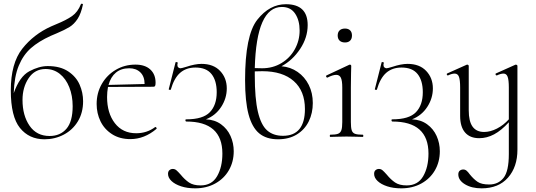

<svg xmlns="http://www.w3.org/2000/svg" viewBox="-20 -748 2927 1049"><path d="M434 -195Q434 -132 405.5 -85Q377 -38 328.5 -12.5Q280 13 223 13Q139 13 89 -49Q39 -111 39 -254Q39 -402 101.5 -481.5Q164 -561 260 -604L288 -616Q342 -638 373.5 -660Q405 -682 422 -725Q424 -729 429 -727.5Q434 -726 433 -723Q423 -674 404 -645Q385 -616 360 -600.5Q335 -585 290 -566Q279 -562 257 -552Q191 -522 149 -485Q107 -448 82.5 -389Q58 -330 55 -239Q87 -330 140 -358.5Q193 -387 241 -387Q309 -387 352.5 -358Q396 -329 415 -285.5Q434 -242 434 -195ZM377 -168Q377 -225 358.5 -271.5Q340 -318 306.5 -344.5Q273 -371 229 -371Q170 -371 136.5 -321Q103 -271 103 -202Q103 -117 141.5 -61Q180 -5 251 -5Q309 -5 343 -44.5Q377 -84 377 -168Z M829 -54Q832 -54 834.5 -50.5Q837 -47 835 -44Q769 12 692 12Q634 12 592 -15Q550 -42 529 -85.5Q508 -129 508 -180Q508 -240 536 -289Q564 -338 612.5 -366.5Q661 -395 720 -395Q772 -395 801 -368.5Q830 -342 830 -296Q830 -284 827.5 -279Q825 -274 818 -274L570 -273Q565 -245 565 -218Q565 -130 607.5 -75Q650 -20 724 -20Q783 -20 828 -54ZM573 -284 770 -289Q770 -330 747 -352.5Q724 -375 686 -375Q642 -375 613.5 -351.5Q585 -328 573 -284Z M1257 78Q1257 136 1230.5 182Q1204 228 1156 254.5Q1108 281 1046 281Q1003 281 969.5 270Q936 259 917 241Q898 223 898 202Q898 188 906 181.5Q914 175 924 175Q935 175 943.5 182Q952 189 967 206Q989 233 1012.5 249Q1036 265 1076 265Q1137 265 1166 215Q1195 165 1195 91Q1195 -84 998 -84Q994 -84 993 -90Q992 -96 998 -96Q1089 -96 1126.5 -135Q1164 -174 1164 -244Q1164 -308 1135.5 -343.5Q1107 -379 1048 -379Q997 -379 964 -350Q931 -321 913 -258Q913 -257 909 -257Q901 -257 902 -261L939 -407Q939 -409 943 -409Q946 -409 949 -407.5Q952 -406 951 -405Q949 -397 949 -394Q949 -384 954.5 -379.5Q960 -375 966 -375Q972 -375 998 -383Q1046 -399 1081 -399Q1146 -399 1182.5 -360.5Q1219 -322 1219 -265Q1219 -211 1188.5 -164Q1158 -117 1105 -96Q1153 -94 1187.5 -69Q1222 -44 1239.5 -5Q1257 34 1257 78Z M1689 -185Q1689 -130 1667 -85Q1645 -40 1602 -13.5Q1559 13 1499 13Q1435 13 1396 -19.5Q1357 -52 1338 -123Q1319 -194 1319 -311Q1319 -556 1386 -640.5Q1453 -725 1542 -725Q1661 -725 1661 -611Q1661 -543 1620 -481Q1579 -419 1518 -386Q1567 -382 1606 -355Q1645 -328 1667 -284Q1689 -240 1689 -185ZM1372 -376Q1385 -375 1412 -375Q1471 -375 1518 -403.5Q1565 -432 1591 -479.5Q1617 -527 1617 -581Q1617 -637 1592.5 -673.5Q1568 -710 1520 -710Q1381 -710 1372 -376ZM1646 -152Q1646 -251 1585 -305Q1524 -359 1413 -359Q1386 -359 1372 -358V-336Q1372 -210 1389 -137.5Q1406 -65 1439.5 -35.5Q1473 -6 1526 -6Q1586 -6 1616 -43Q1646 -80 1646 -152Z M1784 -12Q1813 -12 1826.5 -17Q1840 -22 1845 -36.5Q1850 -51 1850 -81V-270Q1850 -307 1842.5 -323Q1835 -339 1817 -339Q1798 -339 1769 -324H1768Q1764 -324 1762 -329Q1760 -334 1764 -336L1888 -394L1892 -395Q1894 -395 1896.5 -393Q1899 -391 1899 -388Q1899 -382 1898 -348.5Q1897 -315 1897 -271V-81Q1897 -51 1901.5 -36.5Q1906 -22 1919.5 -17Q1933 -12 1962 -12Q1965 -12 1965 -6Q1965 0 1962 0Q1939 0 1926 -1L1873 -2L1821 -1Q1807 0 1784 0Q1782 0 1782 -6Q1782 -12 1784 -12ZM1825 -554Q1825 -572 1835.5 -582Q1846 -592 1865 -592Q1883 -592 1893 -582Q1903 -572 1903 -554Q1903 -536 1893 -526Q1883 -516 1865 -516Q1846 -516 1835.5 -526Q1825 -536 1825 -554Z M2383 78Q2383 136 2356.5 182Q2330 228 2282 254.5Q2234 281 2172 281Q2129 281 2095.5 270Q2062 259 2043 241Q2024 223 2024 202Q2024 188 2032 181.5Q2040 175 2050 175Q2061 175 2069.5 182Q2078 189 2093 206Q2115 233 2138.5 249Q2162 265 2202 265Q2263 265 2292 215Q2321 165 2321 91Q2321 -84 2124 -84Q2120 -84 2119 -90Q2118 -96 2124 -96Q2215 -96 2252.5 -135Q2290 -174 2290 -244Q2290 -308 2261.5 -343.5Q2233 -379 2174 -379Q2123 -379 2090 -350Q2057 -321 2039 -258Q2039 -257 2035 -257Q2027 -257 2028 -261L2065 -407Q2065 -409 2069 -409Q2072 -409 2075 -407.5Q2078 -406 2077 -405Q2075 -397 2075 -394Q2075 -384 2080.5 -379.5Q2086 -375 2092 -375Q2098 -375 2124 -383Q2172 -399 2207 -399Q2272 -399 2308.5 -360.5Q2345 -322 2345 -265Q2345 -211 2314.5 -164Q2284 -117 2231 -96Q2279 -94 2313.5 -69Q2348 -44 2365.5 -5Q2383 34 2383 78Z M2807 -388V70Q2807 164 2755.5 222.5Q2704 281 2611 281Q2557 281 2520.5 259Q2484 237 2484 205Q2484 191 2492 184.5Q2500 178 2511 178Q2521 178 2529 184.5Q2537 191 2547 205Q2568 231 2589.5 245.5Q2611 260 2653 260Q2702 260 2731 224Q2760 188 2760 94V-80Q2719 -35 2679.5 -14Q2640 7 2598 7Q2548 7 2521 -24Q2494 -55 2494 -115V-270Q2494 -311 2487.5 -328.5Q2481 -346 2464 -346Q2449 -346 2428 -336H2426Q2422 -336 2421 -341Q2420 -346 2424 -347L2529 -394L2532 -395Q2535 -395 2538 -393Q2541 -391 2541 -388V-145Q2541 -85 2562 -56Q2583 -27 2625 -27Q2659 -27 2695 -45.5Q2731 -64 2760 -96V-270Q2760 -311 2753.5 -328.5Q2747 -346 2731 -346Q2716 -346 2695 -336H2693Q2689 -336 2687.5 -341Q2686 -346 2690 -347L2795 -394L2799 -395Q2801 -395 2804 -393Q2807 -391 2807 -388Z"/></svg>

Font: Cormorant Infant Light
Style: Regular
Weight: 300
Designer: Christian Thalmann (Catharsis Fonts)
Version: Version 3.000